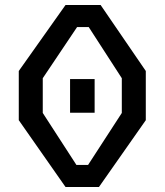

<svg xmlns="http://www.w3.org/2000/svg" viewBox="-20 -750 660 770"><path d="M261 -433H359.5V-298H261ZM55.3 -268V-465.3L242.8 -730H383.5L564.7 -465.3V-268L376.8 0H242.8ZM333.2 -88.5 468.5 -297V-436.3L335.8 -641.5H289.2L151.5 -436.3V-297L286.5 -88.5Z"/></svg>

Font: Monaspace Krypton Var
Style: Regular
Weight: 400
Designer: Riley Cran and the Lettermatic Team
Version: Version 1.101 (Monaspace Krypton Var)